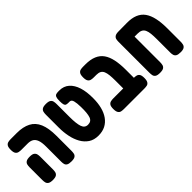

<svg xmlns="http://www.w3.org/2000/svg" viewBox="60 -1253 1939 1939"><g transform="rotate(-45 1029.5 -283.5)"><path d="M388 9Q352 9 336 -1Q320 -11 316 -27.5Q312 -44 312 -61V-278Q312 -338 299.5 -371Q287 -404 263 -418Q239 -432 202 -432H113Q94 -432 76 -436Q58 -440 47 -456Q36 -472 36 -508Q36 -545 47 -561Q58 -577 76 -581Q94 -585 113 -585H199Q288 -585 347 -554.5Q406 -524 434.5 -457.5Q463 -391 463 -280V-68Q463 -48 459.5 -30.5Q456 -13 440.5 -2Q425 9 388 9ZM122 9Q86 9 70 -2Q54 -13 50 -30.5Q46 -48 46 -67V-249Q46 -268 50 -285Q54 -302 70 -313Q86 -324 123 -324Q159 -324 174.5 -312.5Q190 -301 194 -284Q198 -267 198 -248V-66Q198 -47 194 -30Q190 -13 174.5 -2Q159 9 122 9Z M765 18Q703 18 660 -10.5Q617 -39 590 -87Q563 -135 550.5 -196Q538 -257 538 -322V-508Q538 -528 542 -545.5Q546 -563 562 -574Q578 -585 614 -585Q651 -585 667 -574Q683 -563 687 -545.5Q691 -528 691 -507V-322Q691 -227 707 -181Q723 -135 768 -135Q816 -135 831 -178.5Q846 -222 844 -313Q843 -370 834.5 -401Q826 -432 802 -432H785Q766 -432 754.5 -436Q743 -440 738 -456Q733 -472 733 -508Q733 -545 740 -561Q747 -577 761 -581Q775 -585 794 -585H807Q869 -585 911 -548Q953 -511 974 -444.5Q995 -378 994 -286Q994 -220 980 -164Q966 -108 937 -67Q908 -26 865.5 -4Q823 18 765 18Z M1354 9Q1319 9 1302.5 -1Q1286 -11 1282 -27Q1278 -43 1278 -61V-255Q1278 -300 1274.5 -333.5Q1271 -367 1261.5 -389Q1252 -411 1233 -421.5Q1214 -432 1183 -432H1147Q1127 -432 1109.5 -436Q1092 -440 1081 -456Q1070 -472 1070 -508Q1070 -545 1081 -561Q1092 -577 1109 -581Q1126 -585 1146 -585H1180Q1250 -585 1298.5 -564.5Q1347 -544 1375.5 -503.5Q1404 -463 1417 -401.5Q1430 -340 1430 -257V-68Q1430 -48 1426.5 -30.5Q1423 -13 1407 -2Q1391 9 1354 9ZM1136 9Q1117 9 1099.5 5.5Q1082 2 1071 -14.5Q1060 -31 1060 -67Q1060 -104 1071 -119.5Q1082 -135 1099.5 -139Q1117 -143 1136 -143H1428Q1448 -143 1465 -139Q1482 -135 1493 -119.5Q1504 -104 1504 -67Q1504 -31 1493 -14.5Q1482 2 1465 5.5Q1448 9 1427 9Z M1653 9Q1616 9 1600 -2Q1584 -13 1580.5 -30.5Q1577 -48 1577 -67V-508Q1577 -527 1580.5 -544Q1584 -561 1600 -572.5Q1616 -584 1653 -584L1770 -585Q1840 -586 1888.5 -566Q1937 -546 1966 -505Q1995 -464 2008.5 -402Q2022 -340 2022 -257V-68Q2022 -48 2018 -30.5Q2014 -13 1998.5 -2Q1983 9 1947 9Q1911 9 1895 -1Q1879 -11 1874.5 -27.5Q1870 -44 1870 -61V-255Q1870 -300 1866.5 -333.5Q1863 -367 1853 -389Q1843 -411 1823.5 -421.5Q1804 -432 1773 -432H1729V-68Q1729 -48 1725 -30.5Q1721 -13 1705.5 -2Q1690 9 1653 9Z"/></g></svg>

Font: Fredoka Condensed SemiBold
Style: Regular
Weight: 600
Width: 3
Designer: Ben Nathan
Foundry: Milena B. Brandão, Ben Nathan
Version: Version 2.001